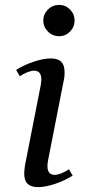

<svg xmlns="http://www.w3.org/2000/svg" viewBox="-20 -749 364 785"><path d="M136 16Q117 16 104 10Q91 4 85 -8.5Q79 -21 79 -41Q79 -48 80 -55.5Q81 -63 82 -72L146 -398Q149 -413 149 -424Q149 -460 119 -460Q108 -460 91.5 -453.5Q75 -447 61 -437L46 -463Q79 -484 118.5 -497Q158 -510 187 -510Q207 -510 219.5 -504Q232 -498 238 -485.5Q244 -473 244 -453Q244 -446 243.5 -438.5Q243 -431 241 -422L177 -96Q174 -81 174 -70Q174 -34 204 -34Q215 -34 231.5 -40.5Q248 -47 262 -57L277 -31Q244 -10 204.5 3Q165 16 136 16ZM222 -601Q195 -601 176 -620Q157 -639 157 -665Q157 -691 176 -710Q195 -729 222 -729Q248 -729 266.5 -710Q285 -691 285 -665Q285 -639 266.5 -620Q248 -601 222 -601Z"/></svg>

Font: Wittgenstein
Style: Italic
Weight: 400
Italic angle: -11°
Designer: Jörg Drees
Foundry: Jörg Drees
Version: Version 1.500